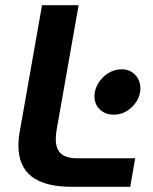

<svg xmlns="http://www.w3.org/2000/svg" viewBox="-20 -720 588 740"><path d="M51 -159Q51 -187 57 -218L142 -700H283L198 -218Q195 -199 195 -184Q195 -146 215 -128Q235 -110 277 -110H501L482 0H258Q152 0 101.5 -40Q51 -80 51 -159ZM344 -349Q344 -375 359 -399.5Q374 -424 398 -438.5Q422 -453 449 -453Q480 -453 500.5 -432Q521 -411 521 -380Q521 -340 490 -309Q459 -278 419 -278Q386 -278 365 -298Q344 -318 344 -349Z"/></svg>

Font: KoHo
Style: Bold Italic
Weight: 700
Italic angle: -10°
Version: Version 1.000; ttfautohint (v1.6)